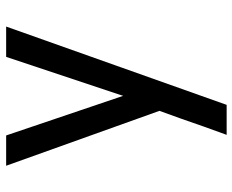

<svg xmlns="http://www.w3.org/2000/svg" viewBox="-88 -688 775 640"><g transform="rotate(-90 300.0 -367.5)"><path d="M171 0Q185 -38 198.5 -76Q212 -114 225 -152L251 -224L68 -735H169L301 -345L431 -735H532Q467 -551 401.5 -367.5Q336 -184 271 0Z"/></g></svg>

Font: Iosevka Fixed Medium Extended
Style: Regular
Weight: 500
Width: 7
Monospace: yes
Designer: Belleve Invis
Foundry: Belleve Invis
Version: Version 24.1.1; ttfautohint (v1.8.4)